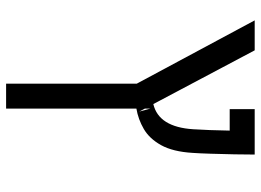

<svg xmlns="http://www.w3.org/2000/svg" viewBox="-132 -494 851 626"><g transform="rotate(90 293.0 -180.5)"><path d="M252.4 224.6V-201.2L45.9 -585.9H143.6L318.8 -255.4Q393.6 -272.9 400.9 -385.3Q402.3 -407.7 403.6 -439.9Q404.8 -472.2 405.3 -504.4H335.4V-585.9H483.4Q483.4 -560.1 482.7 -520.3Q481.9 -480.5 480.7 -442.4Q479.5 -404.3 478 -383.8Q474.1 -319.3 452.9 -281Q431.6 -242.7 400.1 -224.4Q368.7 -206.1 333.5 -200.2V224.6ZM333.5 -228 343.3 -209.5 333.5 -246.1Z"/></g></svg>

Font: Cascadia Mono SemiLight
Style: Regular
Weight: 350
Monospace: yes
Designer: Aaron Bell
Foundry: Saja Typeworks
Version: Version 2404.023; ttfautohint (v1.8.4)